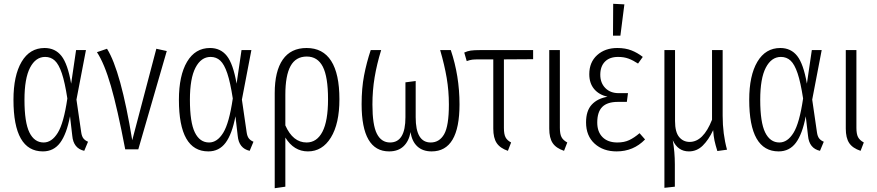

<svg xmlns="http://www.w3.org/2000/svg" viewBox="-20 -787 4621 1012"><path d="M355 -346 381 -523H433L383 -262L408 -90Q411 -68 420 -57Q429 -46 444 -40L424 8Q367 -5 361 -71L349 -174Q331 -80 297 -34.5Q263 11 206 11Q51 11 51 -261Q51 -389 94 -461.5Q137 -534 215 -534Q271 -534 304 -492Q337 -450 355 -346ZM109 -261Q109 -142 135 -89Q161 -36 210 -36Q253 -36 284.5 -87Q316 -138 335 -268Q322 -353 306 -400.5Q290 -448 269 -467.5Q248 -487 218 -487Q168 -487 138.5 -430.5Q109 -374 109 -261Z M677 -48 804 -530 859 -518 709 0H640Q599 -215 564.5 -334Q530 -453 491 -512L544 -530Q617 -414 677 -48Z M1227 -346 1253 -523H1305L1255 -262L1280 -90Q1283 -68 1292 -57Q1301 -46 1316 -40L1296 8Q1239 -5 1233 -71L1221 -174Q1203 -80 1169 -34.5Q1135 11 1078 11Q923 11 923 -261Q923 -389 966 -461.5Q1009 -534 1087 -534Q1143 -534 1176 -492Q1209 -450 1227 -346ZM981 -261Q981 -142 1007 -89Q1033 -36 1082 -36Q1125 -36 1156.5 -87Q1188 -138 1207 -268Q1194 -353 1178 -400.5Q1162 -448 1141 -467.5Q1120 -487 1090 -487Q1040 -487 1010.5 -430.5Q981 -374 981 -261Z M1769 -264Q1769 -135 1724 -62Q1679 11 1603 11Q1529 11 1484 -62V197L1428 205V-296Q1428 -412 1470.5 -473Q1513 -534 1596 -534Q1682 -534 1725.5 -466Q1769 -398 1769 -264ZM1709 -264Q1709 -382 1681.5 -435.5Q1654 -489 1597 -489Q1539 -489 1511.5 -439Q1484 -389 1484 -287V-126Q1524 -36 1596 -36Q1650 -36 1679.5 -92.5Q1709 -149 1709 -264Z M2402 -237Q2402 11 2255 11Q2208 11 2179.5 -15.5Q2151 -42 2144 -91Q2135 -42 2106.5 -15.5Q2078 11 2031 11Q1886 11 1886 -238Q1886 -322 1899 -389.5Q1912 -457 1934 -523H1989Q1966 -448 1954.5 -379Q1943 -310 1943 -236Q1943 -128 1966.5 -82Q1990 -36 2036 -36Q2117 -36 2117 -169V-353L2171 -360V-169Q2171 -36 2250 -36Q2296 -36 2321 -79.5Q2346 -123 2346 -236Q2346 -308 2334.5 -376Q2323 -444 2300 -523H2356Q2402 -387 2402 -237Z M2636 -474V-113Q2636 -80 2644.5 -63.5Q2653 -47 2674 -36L2657 8Q2616 -6 2598 -33Q2580 -60 2580 -109V-474H2504Q2481 -474 2469 -472.5Q2457 -471 2440 -465L2427 -510Q2444 -518 2461.5 -520.5Q2479 -523 2511 -523H2790V-475Z M2931 -113Q2931 -81 2939.5 -64.5Q2948 -48 2970 -36L2953 8Q2911 -6 2893 -33Q2875 -60 2875 -109V-523H2931Z M3368 -487 3343 -452Q3317 -469 3293 -478Q3269 -487 3238 -487Q3193 -487 3168.5 -462Q3144 -437 3144 -393Q3144 -350 3170.5 -323Q3197 -296 3241 -296H3290L3284 -250H3237Q3181 -250 3154.5 -223.5Q3128 -197 3128 -141Q3128 -92 3156 -64Q3184 -36 3234 -36Q3270 -36 3296.5 -48.5Q3323 -61 3351 -85L3380 -52Q3319 11 3230 11Q3159 11 3114 -30Q3069 -71 3069 -142Q3069 -203 3099 -235.5Q3129 -268 3182 -277Q3136 -288 3111 -318.5Q3086 -349 3086 -396Q3086 -459 3127.5 -496.5Q3169 -534 3234 -534Q3276 -534 3308 -521.5Q3340 -509 3368 -487ZM3212 -767 3271 -764 3250 -599H3211Z M3761 9Q3751 -23 3746 -46Q3741 -69 3739 -101Q3715 -50 3684 -19.5Q3653 11 3611 11Q3553 11 3526 -48Q3537 13 3537 79V197L3482 203V-523H3538V-149Q3538 -91 3559.5 -65Q3581 -39 3615 -39Q3687 -39 3733 -156V-523H3789V-177Q3789 -81 3812 2Z M4233 -346 4259 -523H4311L4261 -262L4286 -90Q4289 -68 4298 -57Q4307 -46 4322 -40L4302 8Q4245 -5 4239 -71L4227 -174Q4209 -80 4175 -34.5Q4141 11 4084 11Q3929 11 3929 -261Q3929 -389 3972 -461.5Q4015 -534 4093 -534Q4149 -534 4182 -492Q4215 -450 4233 -346ZM3987 -261Q3987 -142 4013 -89Q4039 -36 4088 -36Q4131 -36 4162.5 -87Q4194 -138 4213 -268Q4200 -353 4184 -400.5Q4168 -448 4147 -467.5Q4126 -487 4096 -487Q4046 -487 4016.5 -430.5Q3987 -374 3987 -261Z M4494 -113Q4494 -81 4502.5 -64.5Q4511 -48 4533 -36L4516 8Q4474 -6 4456 -33Q4438 -60 4438 -109V-523H4494Z"/></svg>

Font: Fira Sans Extra Condensed Light
Style: Regular
Weight: 300
Width: 1
Designer: Carrois Corporate & Edenspiekermann AG
Foundry: Carrois Corporate GbR & Edenspiekermann AG
Version: Version 4.203